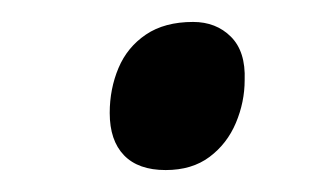

<svg xmlns="http://www.w3.org/2000/svg" viewBox="-20 -440 296 175"><path d="M131 -285Q106 -285 93 -298.5Q80 -312 80 -337Q80 -359 88 -378Q96 -397 113 -408.5Q130 -420 156 -420Q177 -420 190.5 -406.5Q204 -393 203 -367Q203 -347 195 -328Q187 -309 171 -297Q155 -285 131 -285Z"/></svg>

Font: Noto Sans Display
Style: Italic
Weight: 400
Italic angle: -12°
Designer: Monotype Design Team
Foundry: Monotype Imaging Inc.
Version: Version 2.003